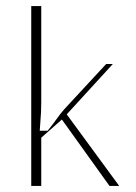

<svg xmlns="http://www.w3.org/2000/svg" viewBox="-20 -613 450 633"><path d="M83 0V-593H116V-276Q116 -243 113 -210L111 -182H137L141 -187Q155 -204 166.5 -220.5Q178 -237 192 -253L330 -402H352L200 -236L373 0H341L184 -219L116 -159V0Z"/></svg>

Font: UN Bangla Thin
Style: Regular
Weight: 100
Designer: Desinged by Rajon, Unicode developed by Rashed (IMGN)
Version: Version 2.000;March 19, 2023;FontCreator 14.0.0.2901 64-bit